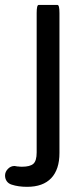

<svg xmlns="http://www.w3.org/2000/svg" viewBox="-65 -509 333 765"><path d="M-18.6 226.6Q-31.2 222.7 -38.1 212.9Q-44.9 203.1 -44.9 190.4Q-44.9 175.8 -33.7 164.1Q-22.5 152.3 -6.8 152.3L4.9 154.3H7.8Q13.7 155.3 22.5 155.3Q54.7 155.3 67.9 143.6Q81.1 131.8 81.1 98.6V-457Q81.1 -489.3 88.9 -489.3H164.1Q171.9 -489.3 171.9 -457V100.6Q171.9 166 139.2 200.7Q106.4 235.4 43 235.4Q7.8 235.4 -18.6 226.6Z"/></svg>

Font: YuPearl-Regular
Style: Regular
Weight: 400
Designer: Max Yao
Foundry: Max-Everyday
Version: Version 1.011; ttfautohint (v1.8.3)